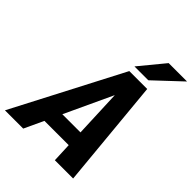

<svg xmlns="http://www.w3.org/2000/svg" viewBox="-289 -983 1107 1107"><g transform="rotate(45 264.5 -430.0)"><path d="M359 0 354 -118H156L101 0H-48L299 -667H445L508 0ZM202 -218H350L338 -510ZM577 -860 414 -707H301L427 -860Z"/></g></svg>

Font: Epunda Sans
Style: Bold Italic
Weight: 700
Italic angle: -12.0243°
Designer: Simon Atzbach
Foundry: typofactur
Version: Version 2.204; ttfautohint (v1.8.4.7-5d5b)